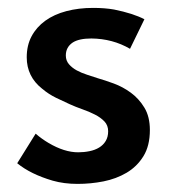

<svg xmlns="http://www.w3.org/2000/svg" viewBox="-20 -442 428 474"><path d="M171.5 12Q138 12 110 4Q55.5 -12 22.5 -39L68 -112Q83 -99 100 -89Q139 -66 173 -66Q187.5 -66 201 -68.8Q214.5 -71.5 224.8 -77.8Q235 -84 241 -94Q247 -104 247 -118Q247 -132.5 237.8 -142.2Q228.5 -152 214.2 -159.2Q200 -166.5 183.5 -172.2Q167 -178 152 -184.8Q137 -191.5 118.5 -200.5Q100 -209.5 84 -223Q46 -253 46 -300.5Q46 -330 58 -352.5Q70 -375 91.8 -390.8Q113.5 -406.5 143.8 -414.5Q174 -422.5 210 -422.5Q238.5 -422.5 261.5 -418.5Q308.5 -409 336.5 -394.5L301 -321.5Q258 -346.5 205.5 -347Q175 -347 159.5 -337Q142.5 -325.5 142.5 -305Q142.5 -292.5 150.2 -283.5Q158 -274.5 169.5 -268.2Q181 -262 195 -257.5L221 -249Q238.5 -244 261 -235.8Q283.5 -227.5 303.2 -213Q323 -198.5 336.5 -176.2Q350 -154 350 -121Q350 -82 334 -56.2Q318 -30.5 292.5 -15.5Q267 -0.5 235.5 5.8Q204 12 171.5 12Z"/></svg>

Font: Lucymar Sans Medium
Style: Regular
Weight: 500
Foundry: The League of Moveable Type (original font) / Main changes by Cristiano Sobral with portions from Mirco Monsees
Version: Version 2.001;August 30, 2020;FontCreator 13.0.0.2681 64-bit